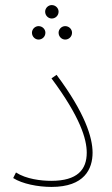

<svg xmlns="http://www.w3.org/2000/svg" viewBox="-20 -732 440 757"><path d="M184 -659C199 -659 211 -671 211 -686C211 -700 199 -712 184 -712C170 -712 158 -700 158 -686C158 -671 170 -659 184 -659ZM132 -576C147 -576 159 -588 159 -603C159 -617 147 -629 132 -629C118 -629 106 -617 106 -603C106 -588 118 -576 132 -576ZM237 -576C252 -576 264 -588 264 -603C264 -617 252 -629 237 -629C223 -629 211 -617 211 -603C211 -588 223 -576 237 -576ZM32 -30C68 -7 130 5 183 5C313 5 345 -66 345 -130C345 -190 315 -287 203 -437L183 -423C296 -271 322 -184 322 -130C322 -63 285 -19 182 -19C142 -19 83 -26 43 -52Z"/></svg>

Font: Noto Sans Arabic Thin
Style: Regular
Weight: 100
Designer: Monotype Design Team, Nadine Chahine, Nizar Qandah and Khaled Hosny
Foundry: Monotype Imaging Inc.
Version: Version 2.012